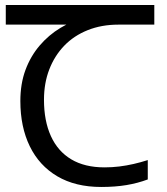

<svg xmlns="http://www.w3.org/2000/svg" viewBox="-20 -734 664 764"><path d="M3 -636V-714H594V-636ZM451 -636Q384 -636 329 -614Q274 -592 235.5 -552Q197 -512 176 -457.5Q155 -403 155 -337Q155 -253 182.5 -192.5Q210 -132 263.5 -100Q317 -68 396 -68Q426 -68 454.5 -71.5Q483 -75 511.5 -81.5Q540 -88 568 -97V-20Q528 -5 483 2.5Q438 10 383 10Q280 10 208 -32.5Q136 -75 98.5 -152Q61 -229 61 -332Q61 -401 81.5 -456Q102 -511 138 -553Q174 -595 220.5 -623Q267 -651 319.5 -665Q372 -679 426 -679Z"/></svg>

Font: hexloriya05
Style: Book
Weight: 400
Designer: Jelle Bosma - Monotype Design Team
Foundry: Monotype Imaging Inc.
Version: Version 2.003